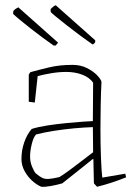

<svg xmlns="http://www.w3.org/2000/svg" viewBox="-20 -707 519 734"><path d="M218 -6Q197 0 175 4Q153 8 138 7Q121 0 103.5 -15.5Q86 -31 74 -53Q62 -75 62 -99Q62 -132 72.5 -162.5Q83 -193 101 -214Q126 -222 162 -227.5Q198 -233 234.5 -236.5Q271 -240 298.5 -242Q326 -244 335 -244L336 -391Q322 -411 294.5 -421.5Q267 -432 233 -432Q205 -432 175.5 -427Q146 -422 124 -416L113 -315L90 -318V-422L96 -431Q128 -440 168 -449.5Q208 -459 257 -459Q288 -459 312 -447Q336 -435 351 -419.5Q366 -404 368 -394Q366 -357 365 -308Q364 -259 364 -215Q364 -155 366 -104Q368 -53 371 -28L459 -43L462 -29Q437 -19 408.5 -9.5Q380 0 351 7L339 -6L337 -98L336 -100Q305 -75 271.5 -48.5Q238 -22 218 -6ZM116 -45Q131 -32 141.5 -27Q152 -22 166.5 -23Q181 -24 207 -30Q222 -39 246.5 -57Q271 -75 295.5 -94Q320 -113 336 -125L335 -221Q303 -220 264.5 -216.5Q226 -213 187.5 -207Q149 -201 118 -193Q108 -183 101.5 -156.5Q95 -130 95 -109Q95 -88 102.5 -70Q110 -52 116 -45ZM334 -537Q315 -550 288 -570Q261 -590 235.5 -610Q210 -630 192.5 -644.5Q175 -659 174 -661Q174 -664 173.5 -667Q173 -670 174 -673Q185 -684 193 -687L344 -553V-546Q340 -539 334 -537ZM193 -533H185Q166 -546 142.5 -563.5Q119 -581 96 -599Q73 -617 55 -632Q37 -647 30 -654Q30 -656 30.5 -659.5Q31 -663 31 -665Q36 -671 42 -674.5Q48 -678 50 -679L202 -544Z"/></svg>

Font: Labrada ExtraLight
Style: Regular
Weight: 200
Designer: Mercedes Jáuregui
Foundry: Omnibus-Type Team
Version: Version 1.000; ttfautohint (v1.8.4.7-5d5b)